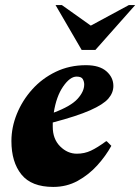

<svg xmlns="http://www.w3.org/2000/svg" viewBox="-20 -727 553 757"><path d="M190 10Q104 10 64.5 -39Q25 -88 25 -171Q25 -225 46.5 -278Q68 -331 107 -374.5Q146 -418 200 -444Q254 -470 319 -470Q372 -470 399.5 -446Q427 -422 427 -388Q427 -361 407 -338Q387 -315 335 -292Q283 -269 188 -244Q188 -236 188 -227Q188 -179 217 -150Q246 -121 283 -121Q313 -121 338.5 -133Q364 -145 398 -170H401L419 -152Q397 -112 363.5 -75Q330 -38 286.5 -14Q243 10 190 10ZM282 -425Q256 -425 229 -386Q202 -347 192 -283Q259 -308 285.5 -337Q312 -366 312 -394Q312 -405 306.5 -415Q301 -425 282 -425ZM302 -530 199 -707H224L338 -626L488 -707H513L356 -530Z"/></svg>

Font: Spectral ExtraBold
Style: Italic
Weight: 800
Italic angle: -10°
Designer: Jean-Baptiste Levee
Foundry: Production Type
Version: Version 2.001